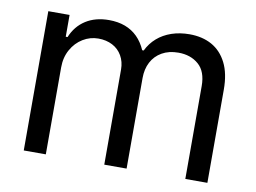

<svg xmlns="http://www.w3.org/2000/svg" viewBox="-63 -629 961 720"><g transform="rotate(10 417.0 -268.5)"><path d="M67.4 -530.3V0H151.4V-331.1C151.4 -356.4 156.9 -379.1 168 -398.9C179 -418.8 193.7 -434.2 211.9 -445.3C230.1 -456.4 249.7 -461.9 270.5 -461.9C290.7 -461.9 308.6 -457.8 324.2 -449.7C339.8 -441.6 352.1 -429.9 360.8 -414.6C369.6 -399.3 374 -381.8 374 -362.3V0H459V-344.7C459 -367.5 463.5 -387.7 472.7 -405.3C481.8 -422.9 495.1 -436.7 512.7 -446.8C530.3 -456.9 551.1 -461.9 575.2 -461.9C606.4 -461.9 632.2 -453.1 652.3 -435.5C672.5 -418 682.6 -390.6 682.6 -353.5V0H766.6V-354.5C766.6 -395.5 759.8 -429.5 746.1 -456.5C732.4 -483.6 713.5 -503.7 689.5 -517.1C665.4 -530.4 637 -537.1 604.5 -537.1C579.8 -537.1 557 -533.5 536.1 -526.4C515.3 -519.2 497.2 -509 481.9 -495.6C466.6 -482.3 454.4 -466.1 445.3 -447.3H439.5C431 -466.8 420.1 -483.2 406.7 -496.6C393.4 -509.9 377.6 -520 359.4 -526.9C341.1 -533.7 320.6 -537.1 297.9 -537.1C263.3 -537.1 233.9 -529.3 209.5 -513.7C185.1 -498 167 -475.9 155.3 -447.3H148.4V-530.3Z"/></g></svg>

Font: Pretendard Variable
Style: Regular
Weight: 400
Designer: Base glyphs from Inter by Rasmus Andersson; Hangeul glyphs from Noto Sans CJK(Source Han Sans) by Jang Soo-young and Kan
Foundry: Kil Hyung-jin
Version: Version 1.309;Glyphs 3.2 (3225)